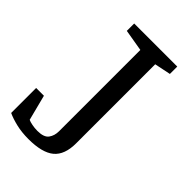

<svg xmlns="http://www.w3.org/2000/svg" viewBox="-203 -723 812 812"><g transform="rotate(45 203.0 -317.0)"><path d="M129.5 14Q89.4 14 56.3 6.1Q23.2 -1.8 0 -12.6V-162H46.5L75.9 -47.5Q83.1 -43.8 99 -40.6Q115 -37.3 132 -37.3Q170.7 -37.3 184.3 -55.9Q197.9 -74.5 197.9 -101V-587.3L100.4 -603.9V-648H358V-603.9L285.2 -588.9V-116.1Q285.2 -47.3 248.3 -16.6Q211.4 14 129.5 14Z"/></g></svg>

Font: Faustina Light
Style: Regular
Weight: 300
Designer: Alfonso Garcia
Foundry: http://www.omnibus-type.com
Version: Version 1.200